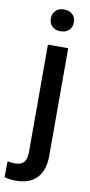

<svg xmlns="http://www.w3.org/2000/svg" viewBox="-148 -771 483 1025"><g transform="rotate(10 93.5 -258.5)"><path d="M113 -731Q142 -731 159 -714.5Q176 -698 176 -672Q176 -646 159 -629.5Q142 -613 113 -613Q84 -613 67.5 -629.5Q51 -646 51 -672Q51 -698 67.5 -714.5Q84 -731 113 -731ZM16 214Q-18 214 -45 206L-44 120Q-27 124 -2 124Q29 124 44.5 107Q60 90 60 52V-531H170V52Q170 131 131 172.5Q92 214 16 214Z"/></g></svg>

Font: Freesentation 6 SemiBold
Style: Regular
Weight: 600
Designer: glyphs from Roboto by Christian Robertson / Hangul glyphs from Noto Sans CJK(Source Han Sans) by Jang Soo-young and Kang
Foundry: PT&
Version: Version 2.001